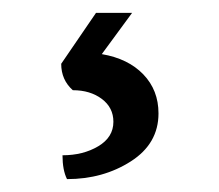

<svg xmlns="http://www.w3.org/2000/svg" viewBox="-20 -36 340 298"><path d="M77 205Q109 205 132.5 191Q156 177 156 153Q156 131 138 117.5Q120 104 93 104Q75 88 75 63L129 -16H185L138 48Q179 55 202.5 79.5Q226 104 226 140Q226 187 183 214.5Q140 242 84 242Q77 228 77 205Z"/></svg>

Font: Vollkorn SC SemiBold
Style: Regular
Weight: 600
Designer: Friedrich Althausen
Foundry: Friedrich Althausen
Version: Version 4.015